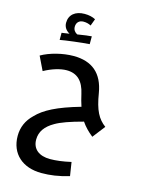

<svg xmlns="http://www.w3.org/2000/svg" viewBox="-158 -890 987 1306"><g transform="rotate(15 335.0 -237.0)"><path d="M152 -633V-583C186 -590 308 -605 357 -608V-663C339 -662 306 -658 258 -650C241 -658 228 -674 228 -696C228 -727 248 -745 277 -745C296 -745 314 -741 330 -732L348 -781C327 -792 302 -798 271 -798C206 -798 164 -764 164 -707C164 -678 180 -655 206 -641ZM266 324C327 324 385 316 460 294L445 198C388 211 339 217 298 217C220 217 173 179 173 113C173 57 204 14 264 -20C301 -42 365 -65 456 -89C477 -58 503 -31 537 -4L605 -92C551 -132 522 -185 503 -303C481 -436 404 -502 273 -502C196 -502 107 -479 48 -445L95 -348C149 -378 208 -396 252 -396C327 -396 371 -353 390 -266C397 -236 404 -208 413 -182C252 -136 166 -91 113 -35C68 8 45 60 45 121C45 246 132 324 266 324Z"/></g></svg>

Font: Noto Kufi Arabic SemiBold
Style: Regular
Weight: 600
Designer: Monotype Design Team, David Williams, Khaled Hosny
Foundry: Google LLC
Version: Version 2.109